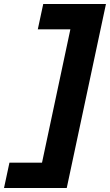

<svg xmlns="http://www.w3.org/2000/svg" viewBox="-85 -720 547 955"><path d="M130 -700H442L247 215H-65L-38 89H124L265 -574H103Z"/></svg>

Font: Rosa Sans Black
Style: Italic
Weight: 900
Italic angle: -12°
Designer: Pentagram / MCKL
Foundry: Pentagram / MCKL
Version: Version 1.005;September 16, 2019;FontCreator 11.5.0.2425 64-